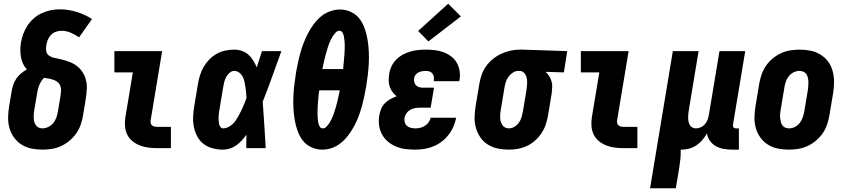

<svg xmlns="http://www.w3.org/2000/svg" viewBox="-20 -794 4540 1029"><path d="M207 8Q177 8 148 2Q119 -4 95.5 -19Q72 -34 55.5 -56.5Q39 -79 31 -107Q23 -135 23.5 -164.5Q24 -194 29 -225L43 -308Q46 -325 52 -342Q58 -359 68.5 -374Q79 -389 93.5 -401Q108 -413 124 -422Q111 -436 103.5 -452.5Q96 -469 92.5 -487.5Q89 -506 89 -525.5Q89 -545 92 -564Q96 -588 104.5 -611.5Q113 -635 127 -656.5Q141 -678 161 -695.5Q181 -713 204 -723.5Q227 -734 251.5 -739Q276 -744 299 -744Q347 -744 391.5 -730Q436 -716 473 -692L404 -594Q383 -608 359.5 -618.5Q336 -629 309 -629Q294 -629 279 -623.5Q264 -618 253 -606.5Q242 -595 236 -580Q230 -565 228 -550Q225 -534 228 -519Q231 -504 243 -495.5Q255 -487 270 -484Q285 -481 299.5 -478Q314 -475 328.5 -470.5Q343 -466 356.5 -460.5Q370 -455 382.5 -447Q395 -439 405 -429Q415 -419 423 -406.5Q431 -394 436 -380.5Q441 -367 443.5 -352Q446 -337 445.5 -321.5Q445 -306 443 -290.5Q441 -275 439 -259L425 -175Q421 -151 412.5 -126Q404 -101 388.5 -79Q373 -57 352 -39.5Q331 -22 307 -11Q283 0 257.5 4Q232 8 207 8ZM207 -106Q223 -106 238.5 -113.5Q254 -121 265 -134Q276 -147 281.5 -162.5Q287 -178 290 -194L304 -278Q306 -291 307 -305Q308 -319 304 -331.5Q300 -344 290.5 -352.5Q281 -361 268.5 -365.5Q256 -370 242.5 -372.5Q229 -375 216 -377Q207 -368 200.5 -357.5Q194 -347 189.5 -335.5Q185 -324 182.5 -312.5Q180 -301 178 -289L164 -206Q162 -195 161 -184Q160 -173 160.5 -162.5Q161 -152 163.5 -142Q166 -132 172 -123.5Q178 -115 187 -110.5Q196 -106 207 -106Z M824 0Q799 0 775 -3Q751 -6 729.5 -14.5Q708 -23 690 -37.5Q672 -52 662 -72.5Q652 -93 650 -117Q648 -141 652 -166L692 -406H593V-520H849L787 -147Q786 -140 788 -133Q790 -126 795.5 -121.5Q801 -117 808.5 -115.5Q816 -114 824 -114H896V0Z M1176 8Q1148 8 1120.5 1Q1093 -6 1072 -22Q1051 -38 1038 -61.5Q1025 -85 1019.5 -112Q1014 -139 1015 -167.5Q1016 -196 1021 -225L1041 -345Q1045 -368 1052 -391Q1059 -414 1071.5 -435.5Q1084 -457 1102 -475.5Q1120 -494 1142 -506Q1164 -518 1188 -523Q1212 -528 1235 -528Q1257 -528 1277 -521Q1297 -514 1312 -500.5Q1327 -487 1337.5 -469.5Q1348 -452 1356 -433Q1363 -455 1370 -476.5Q1377 -498 1384 -520H1488Q1463 -452 1439 -384Q1415 -316 1388 -249Q1393 -187 1396.5 -124.5Q1400 -62 1404 0H1300Q1300 -18 1300 -36Q1300 -54 1301 -72Q1289 -56 1276 -41.5Q1263 -27 1247 -15.5Q1231 -4 1212.5 2Q1194 8 1176 8ZM1176 -106Q1189 -106 1201.5 -112Q1214 -118 1224.5 -127Q1235 -136 1242.5 -147.5Q1250 -159 1257 -171Q1264 -183 1270 -195Q1276 -207 1281.5 -219.5Q1287 -232 1292 -244.5Q1297 -257 1301 -269Q1300 -284 1299 -298.5Q1298 -313 1295.5 -327.5Q1293 -342 1290 -356.5Q1287 -371 1280.5 -383.5Q1274 -396 1262 -405Q1250 -414 1235 -414Q1222 -414 1210 -403.5Q1198 -393 1191.5 -380Q1185 -367 1181.5 -353.5Q1178 -340 1176 -326L1156 -206Q1154 -196 1153 -186.5Q1152 -177 1151.5 -167.5Q1151 -158 1151.5 -148.5Q1152 -139 1154 -130Q1156 -121 1161.5 -113.5Q1167 -106 1176 -106Z M1707 8Q1675 8 1647 -5.5Q1619 -19 1601.5 -42.5Q1584 -66 1574 -95Q1564 -124 1559 -154.5Q1554 -185 1552.5 -216.5Q1551 -248 1552.5 -280Q1554 -312 1558 -344Q1562 -376 1567 -408Q1572 -434 1577.5 -460.5Q1583 -487 1590.5 -513.5Q1598 -540 1608 -565.5Q1618 -591 1631 -616Q1644 -641 1661 -664Q1678 -687 1700 -705.5Q1722 -724 1749 -733.5Q1776 -743 1802 -743Q1802 -743 1802 -743Q1802 -743 1802 -743Q1834 -743 1862 -729.5Q1890 -716 1907.5 -692.5Q1925 -669 1935 -640Q1945 -611 1950 -580.5Q1955 -550 1956.5 -518.5Q1958 -487 1956.5 -455Q1955 -423 1951 -391Q1947 -359 1942 -327Q1937 -301 1931.5 -274.5Q1926 -248 1918.5 -221.5Q1911 -195 1901.5 -169.5Q1892 -144 1878.5 -119Q1865 -94 1848 -71Q1831 -48 1809 -29.5Q1787 -11 1760.5 -1.5Q1734 8 1707 8Q1707 8 1707 8Q1707 8 1707 8ZM1819 -424Q1820 -436 1821 -447Q1822 -458 1823 -469Q1824 -480 1825 -491Q1826 -502 1826.5 -513Q1827 -524 1827.5 -535Q1828 -546 1827.5 -556.5Q1827 -567 1826 -578Q1825 -589 1823 -599.5Q1821 -610 1815.5 -619.5Q1810 -629 1799 -629Q1788 -629 1779 -619.5Q1770 -610 1763.5 -600Q1757 -590 1752 -579.5Q1747 -569 1743 -558Q1739 -547 1735.5 -536Q1732 -525 1729 -513.5Q1726 -502 1723 -491Q1720 -480 1717.5 -469Q1715 -458 1712.5 -447Q1710 -436 1708 -424ZM1710 -106Q1721 -106 1730 -115.5Q1739 -125 1745.5 -135Q1752 -145 1757 -155.5Q1762 -166 1766 -177Q1770 -188 1773.5 -199Q1777 -210 1780.5 -221.5Q1784 -233 1786.5 -244Q1789 -255 1791.5 -266Q1794 -277 1796.5 -288Q1799 -299 1801 -310H1691Q1689 -299 1688 -288Q1687 -277 1686 -266Q1685 -255 1684 -244Q1683 -233 1682.5 -222Q1682 -211 1682 -200Q1682 -189 1682 -178.5Q1682 -168 1683 -157Q1684 -146 1686 -135.5Q1688 -125 1693.5 -115.5Q1699 -106 1710 -106Z M2206 8Q2179 8 2152 4.5Q2125 1 2101.5 -9Q2078 -19 2058.5 -35.5Q2039 -52 2027 -74.5Q2015 -97 2011.5 -123.5Q2008 -150 2013 -177Q2016 -194 2023 -211Q2030 -228 2043 -241Q2056 -254 2072.5 -263Q2089 -272 2106 -278Q2093 -288 2083.5 -301Q2074 -314 2068.5 -330Q2063 -346 2063 -363.5Q2063 -381 2066 -398Q2069 -419 2078.5 -439Q2088 -459 2104 -475Q2120 -491 2139.5 -501.5Q2159 -512 2180 -518Q2201 -524 2222 -526Q2243 -528 2263 -528Q2288 -528 2312 -525Q2336 -522 2357.5 -514Q2379 -506 2397.5 -492Q2416 -478 2427.5 -458.5Q2439 -439 2443 -415Q2447 -391 2443 -367Q2442 -365 2442 -363Q2442 -361 2441 -359H2304Q2304 -359 2304.5 -360Q2305 -361 2305 -361Q2306 -372 2305 -382Q2304 -392 2298 -399.5Q2292 -407 2283 -410.5Q2274 -414 2263 -414Q2254 -414 2244 -412.5Q2234 -411 2225 -407Q2216 -403 2209 -395Q2202 -387 2200 -378Q2198 -367 2200 -356Q2202 -345 2209 -337.5Q2216 -330 2226 -327Q2236 -324 2247 -324H2306L2288 -217H2230Q2217 -217 2203.5 -214.5Q2190 -212 2178 -205Q2166 -198 2158 -186.5Q2150 -175 2148 -162Q2146 -150 2149.5 -138Q2153 -126 2161.5 -119Q2170 -112 2181.5 -109Q2193 -106 2206 -106Q2219 -106 2232 -109Q2245 -112 2257 -119.5Q2269 -127 2277 -138.5Q2285 -150 2288 -163H2425Q2420 -139 2410 -115.5Q2400 -92 2384 -71.5Q2368 -51 2347 -35Q2326 -19 2302.5 -9.5Q2279 0 2254.5 4Q2230 8 2206 8ZM2276 -572 2221 -628 2382 -774 2450 -706Z M2707 8Q2676 8 2647.5 2Q2619 -4 2595 -19Q2571 -34 2555 -57Q2539 -80 2531 -107.5Q2523 -135 2523.5 -164.5Q2524 -194 2529 -225L2549 -345Q2553 -369 2561.5 -393.5Q2570 -418 2585.5 -439.5Q2601 -461 2622 -478Q2643 -495 2667 -506Q2691 -517 2716 -522.5Q2741 -528 2765 -528Q2769 -528 2773 -528Q2777 -528 2781 -528L3020 -520L3002 -406L2904 -409Q2915 -399 2923 -386.5Q2931 -374 2935.5 -359Q2940 -344 2939.5 -328Q2939 -312 2937 -295L2917 -175Q2913 -151 2905 -127Q2897 -103 2882.5 -81Q2868 -59 2848 -41Q2828 -23 2804.5 -12Q2781 -1 2756 3.5Q2731 8 2707 8ZM2708 -106Q2723 -106 2737 -114.5Q2751 -123 2760.5 -136Q2770 -149 2774.5 -164Q2779 -179 2782 -194L2802 -314Q2804 -330 2805 -345.5Q2806 -361 2803 -375.5Q2800 -390 2790.5 -401.5Q2781 -413 2766 -414H2762Q2761 -414 2760 -414Q2759 -414 2758 -414Q2743 -414 2729 -405Q2715 -396 2705.5 -383Q2696 -370 2691 -355.5Q2686 -341 2684 -326L2664 -206Q2662 -195 2661 -184Q2660 -173 2660.5 -162.5Q2661 -152 2664 -142Q2667 -132 2672.5 -123.5Q2678 -115 2687.5 -110.5Q2697 -106 2708 -106Z M3324 0Q3299 0 3275 -3Q3251 -6 3229.5 -14.5Q3208 -23 3190 -37.5Q3172 -52 3162 -72.5Q3152 -93 3150 -117Q3148 -141 3152 -166L3192 -406H3093V-520H3349L3287 -147Q3286 -140 3288 -133Q3290 -126 3295.5 -121.5Q3301 -117 3308.5 -115.5Q3316 -114 3324 -114H3396V0Z M3464 215 3586 -520H3724L3672 -206Q3670 -195 3669 -184.5Q3668 -174 3668 -163.5Q3668 -153 3670 -143Q3672 -133 3676.5 -124.5Q3681 -116 3690 -111Q3699 -106 3710 -106Q3723 -106 3736 -112Q3749 -118 3758 -128.5Q3767 -139 3772 -152Q3777 -165 3779 -178L3836 -520H3974L3908 -124Q3907 -116 3911.5 -111Q3916 -106 3923 -106H3940V8H3904Q3881 8 3858.5 4Q3836 0 3817 -10.5Q3798 -21 3785 -39Q3772 -57 3769 -79Q3758 -60 3744 -43.5Q3730 -27 3712 -15Q3694 -3 3674 2.5Q3654 8 3634 8Q3632 8 3630.5 8Q3629 8 3628 8Q3629 32 3626.5 57Q3624 82 3620 107L3602 215Z M4207 8Q4207 8 4207 8Q4207 8 4207 8Q4177 8 4148 2Q4119 -4 4095.5 -19Q4072 -34 4055.5 -56.5Q4039 -79 4031 -107Q4023 -135 4023.5 -164.5Q4024 -194 4029 -225L4049 -345Q4053 -369 4061.5 -394Q4070 -419 4085 -441Q4100 -463 4121 -480.5Q4142 -498 4166 -509Q4190 -520 4215.5 -524Q4241 -528 4266 -528Q4266 -528 4266 -528Q4266 -528 4266 -528Q4296 -528 4325 -522Q4354 -516 4378 -501Q4402 -486 4418.5 -463.5Q4435 -441 4442.5 -413Q4450 -385 4450 -355.5Q4450 -326 4445 -295L4425 -175Q4421 -151 4412.5 -126Q4404 -101 4388.5 -79Q4373 -57 4352 -39.5Q4331 -22 4307 -11Q4283 0 4257.5 4Q4232 8 4207 8ZM4209 -106Q4225 -106 4240 -113.5Q4255 -121 4265.5 -134.5Q4276 -148 4281.5 -163.5Q4287 -179 4290 -194L4310 -314Q4311 -325 4312 -336Q4313 -347 4312.5 -357.5Q4312 -368 4309.5 -378.5Q4307 -389 4301 -397.5Q4295 -406 4285 -410Q4275 -414 4264 -414Q4249 -414 4233.5 -406.5Q4218 -399 4207.5 -385.5Q4197 -372 4191.5 -356.5Q4186 -341 4184 -326L4164 -206Q4162 -195 4161 -184Q4160 -173 4161 -162.5Q4162 -152 4164.5 -141.5Q4167 -131 4173 -122.5Q4179 -114 4188.5 -110Q4198 -106 4209 -106Z"/></svg>

Font: Iosevka SS04 Heavy Oblique
Style: Regular
Weight: 900
Italic angle: -9°
Monospace: yes
Designer: Belleve Invis
Foundry: Belleve Invis
Version: Version 19.0.0; ttfautohint (v1.8.4)